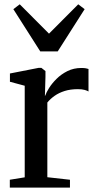

<svg xmlns="http://www.w3.org/2000/svg" viewBox="-20 -850 442 870"><path d="M24.5 0V-35.5L92 -46.5V-461.5L25 -479.5V-517L155 -542.5H167.5L186 -528V-502L183.5 -415L185.5 -418Q189.5 -430.5 202.2 -451Q215 -471.5 236 -492.5Q257 -513.5 285.5 -527.8Q314 -542 349 -542Q361.5 -542 369 -540.5Q376.5 -539 381 -537.5V-435.5Q376 -439 363.8 -442.5Q351.5 -446 333 -446Q299.5 -446 273.2 -437.8Q247 -429.5 227.8 -416Q208.5 -402.5 194.5 -385.5V-47L297 -35.5V0ZM162.5 -617 40.5 -808.5 69.5 -830.5 202 -697.5 334.5 -830.5 363.5 -808.5 241.5 -617Z"/></svg>

Font: Merriweather 72pt
Style: Regular
Weight: 400
Version: Version 2.100